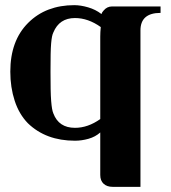

<svg xmlns="http://www.w3.org/2000/svg" viewBox="-20 -531 662 745"><path d="M176 -253Q176 -213 176.5 -185.5Q177 -158 178.5 -139.5Q180 -121 182 -109.5Q184 -98 187 -91Q208 -35 271 -35Q321 -35 369 -69V-389Q369 -398 369.5 -407Q370 -416 371 -426Q322 -461 271 -461Q210 -461 187 -405Q184 -399 182 -389.5Q180 -380 178.5 -363.5Q177 -347 176.5 -320.5Q176 -294 176 -253ZM369 -17Q350 0 323.5 7.5Q297 15 271 15Q158 15 88 -53Q54 -88 37 -140Q20 -192 20 -253Q20 -373 89 -442Q124 -477 169 -494Q214 -511 268 -511Q293 -511 322 -502.5Q351 -494 373 -477Q375 -477 375 -479.5Q375 -482 382 -490Q395 -506 415 -506H603V-481Q525 -481 525 -413V194H417Q395 194 382 182Q369 170 369 148Z"/></svg>

Font: Cafe24 Danjunghae
Style: Regular
Weight: 400
Designer: Cafe24 thkim, hmlim, mnelim, nhlee, sslee, sskim, smlim, yjkim, sdjeong, hskwak & 4IRTF
Foundry: Cafe24
Version: Version 1.000